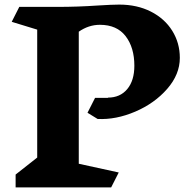

<svg xmlns="http://www.w3.org/2000/svg" viewBox="-20 -816 832 836"><path d="M565 -530Q565 -609 527 -658.5Q489 -708 415 -708Q366 -708 323 -678V-103L497 -65L464 0H48V-56L142 -130V-687L31 -721L64 -786H230Q319 -786 405 -792Q469 -796 499 -796Q577 -796 637 -765.5Q697 -735 730 -682Q763 -629 763 -564Q763 -492 708 -429Q653 -366 569 -330Q485 -294 405 -298L361 -325L394 -390H450V-391Q503 -391 534 -428Q565 -465 565 -530Z"/></svg>

Font: Inknut Antiqua
Style: Bold
Weight: 700
Designer: Claus Eggers Sørensen
Foundry: Claus Eggers Sørensen
Version: Version 1.003; ttfautohint (v1.8.2) -l 8 -r 50 -G 200 -x 14 